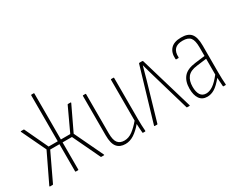

<svg xmlns="http://www.w3.org/2000/svg" viewBox="-90 -1076 1826 1476"><g transform="rotate(-30 823.0 -337.5)"><path d="M18 0Q13 0 15 -6L137 -260L35 -474Q32 -480 37 -480H60Q64 -480 65 -477L162 -271H243V-679Q243 -683 248 -683H267Q271 -683 271 -679V-271H354L450 -477Q451 -480 455 -480H477Q483 -480 480 -474L378 -260L499 -6Q502 0 497 0H474Q470 0 469 -3L354 -245H271V-4Q271 0 267 0H248Q243 0 243 -4V-245H161L46 -3Q44 0 41 0Z M685 8Q636 8 610.5 -23Q585 -54 585 -126V-476Q585 -480 589 -480H609Q613 -480 613 -476V-128Q613 -68 632.5 -43.5Q652 -19 691 -19Q729 -19 764 -45Q799 -71 834 -113V-476Q834 -480 838 -480H858Q862 -480 862 -476V-112Q862 -54 866 -5Q866 0 862 0H844Q840 0 840 -4Q838 -24 837 -44.5Q836 -65 835 -83Q799 -40 762 -16Q725 8 685 8Z M948 0Q943 0 944 -5L1083 -475Q1084 -480 1089 -480H1113Q1118 -480 1120 -475L1259 -5Q1261 0 1256 0H1236Q1232 0 1231 -3L1133 -338Q1125 -365 1117 -393.5Q1109 -422 1102 -449H1101Q1093 -422 1085.5 -393.5Q1078 -365 1070 -337L973 -3Q972 0 969 0Z M1412 8Q1367 8 1344.5 -24.5Q1322 -57 1322 -114Q1322 -179 1354 -217Q1386 -255 1460 -264L1548 -275V-352Q1548 -412 1528.5 -436.5Q1509 -461 1460 -461Q1365 -461 1370 -366Q1370 -361 1366 -361H1347Q1343 -361 1343 -367Q1339 -424 1369 -456Q1399 -488 1461 -488Q1522 -489 1549 -457.5Q1576 -426 1576 -353V-112Q1576 -82 1577 -55Q1578 -28 1580 -5Q1581 0 1576 0H1558Q1554 0 1554 -5Q1551 -44 1549 -80Q1508 -30 1476.5 -11Q1445 8 1412 8ZM1350 -115Q1350 -69 1366.5 -43.5Q1383 -18 1417 -18Q1446 -18 1477.5 -39Q1509 -60 1548 -110V-250L1461 -239Q1401 -232 1375.5 -200.5Q1350 -169 1350 -115Z"/></g></svg>

Font: Sofia Sans Cond ExtraLight
Style: Regular
Weight: 200
Width: 3
Designer: Botio Nikoltchev, Ani Petrova
Foundry: lettersoup
Version: Version 4.100; ttfautohint (v1.8.3)